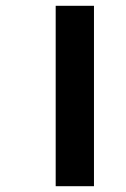

<svg xmlns="http://www.w3.org/2000/svg" viewBox="-20 -642 435 662"><path d="M172 0H304V-622H172Z"/></svg>

Font: Noto Sans Bengali Condensed
Style: Bold
Weight: 700
Width: 3
Designer: Joana Ranito - Universal Thirst; Jelle Bosma - Monotype Design Team
Foundry: Universal Thirst ehf.
Version: Version 3.000